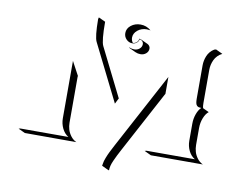

<svg xmlns="http://www.w3.org/2000/svg" viewBox="-73 -631 1010 835"><g transform="rotate(10 432.0 -214.0)"><path d="M39.1 0 46.9 -2H258.5Q240.7 -12.9 230.7 -33.7Q220.7 -54.4 220.7 -78.1V-331.3L253.4 -270.3L252.7 -267.1V-64Q252.7 -48.8 257 -34.3Q261.2 -19.8 271.5 -6.2Q281.7 7.3 296.6 14.2L69.1 13.9ZM296.9 -528.8 298.8 -537.1 328.9 -523.2Q328.9 -439 339.4 -417.7L444.1 -207.5L445.6 -205.8Q437.5 -189.5 432.6 -179.9L307.6 -430.9Q297.4 -451.7 296.9 -528.8ZM423.8 -490.2Q423.8 -510.5 441.4 -524.3Q459 -538.1 483.4 -538.1Q509.5 -538.1 529.8 -520.5L526.4 -521Q520 -522.2 513.4 -522.2Q489.7 -522.2 472.9 -508.4Q456.1 -494.6 456.1 -475.6Q456.1 -463.6 463.6 -453.4Q473.9 -454.1 480.8 -460.7Q487.8 -467.3 487.8 -476.3Q492.7 -476.3 497.1 -474.1L527.1 -460.2Q532.7 -457.5 536 -452.5Q539.3 -447.5 539.3 -441.4Q539.3 -428.7 529.2 -419.8Q519 -410.9 504.4 -410.9Q492.4 -410.9 481.7 -415.8L451.7 -429.9L452.6 -431.6Q463.1 -426.8 474.4 -426.8Q488 -426.8 497.7 -435.2Q507.3 -443.6 507.3 -455.3Q507.3 -462.6 502.4 -468Q497.6 -473.4 489.7 -474.1Q488.8 -464.6 480.6 -458Q472.4 -451.4 461.4 -451.4Q446 -451.4 434.9 -462.8Q423.8 -474.1 423.8 -490.2ZM424.8 95.7 426.3 86.9Q427.7 75.4 434 59.6Q440.2 43.7 446.2 31.7Q452.1 19.8 463.1 -1L641.6 -334.7V-259.5L639.6 -256.6L494.9 13.9Q485.4 31.7 480.5 41.5Q475.6 51.3 469.4 65.1Q463.1 78.9 460.4 89.6Q457.8 100.3 457.8 109.9H454.8ZM595.7 0 603.5 -2H817.1Q799.1 -12.9 789.2 -33.3Q779.3 -53.7 779.3 -77.1V-152.3Q779.3 -174.8 786.5 -194.9Q793.7 -215.1 805.7 -226.6Q798.3 -226.8 794.2 -227.9Q790 -229 786.3 -232.7Q782.5 -236.3 780.9 -243.9Q779.3 -251.5 779.3 -263.7V-410.2Q779.3 -420.7 781.4 -430.9Q783.4 -441.2 787.6 -451.5Q791.7 -461.9 799.4 -471.1Q807.1 -480.2 817.4 -486.3L825.2 -488.3L855.2 -474.1Q843.8 -468.8 835 -459.8Q826.2 -450.9 821.2 -440.1Q816.2 -429.2 813.7 -418.2Q811.3 -407.2 811.3 -396.2V-249.5Q811.3 -234.4 813.7 -227.1L840.8 -214.4Q827.9 -204.1 819.7 -183.3Q811.5 -162.6 811.5 -138.7V-64.5Q811.5 -49.3 815.7 -34.5Q819.8 -19.8 830.1 -6.2Q840.3 7.3 855.2 14.2H625.7Z"/></g></svg>

Font: AgreloyOut1
Style: Medium
Weight: 400
Designer: gluk
Foundry: gluk
Version: Version 0.27